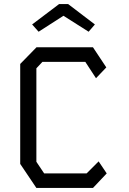

<svg xmlns="http://www.w3.org/2000/svg" viewBox="-20 -930 640 950"><path d="M160.5 -696 80 -613.5V-119L160 0H440L508 -72L468 -131.5L408.5 -72H198.5L160 -129.5V-592L190 -624H402L455 -543L506 -596.5L440 -696ZM317 -910 449.5 -809 418.5 -773 294 -852 171 -773 139 -809 272.5 -910Z"/></svg>

Font: Kode
Style: Regular
Weight: 400
Monospace: yes
Designer: Isa Ozler
Foundry: Kadena LLC
Version: Version 1.000;gftools[0.9.28]